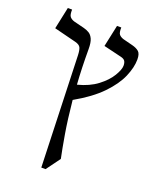

<svg xmlns="http://www.w3.org/2000/svg" viewBox="-149 -668 778 972"><g transform="rotate(20 240.0 -182.5)"><path d="M465 -460Q465 -418 443 -366.5Q421 -315 369 -261Q317 -207 227 -156Q237 -54 250 22Q263 98 273 145L218 220H195L175 -378Q174 -405 168 -418Q162 -431 139 -437L20 -467L45 -585H68Q67 -557 75 -547Q83 -537 99 -532L155 -518Q171 -514 184.5 -506Q198 -498 206.5 -479.5Q215 -461 215 -425Q215 -323 221 -236Q284 -252 326 -284Q368 -316 389 -351Q410 -386 410 -407Q410 -423 404 -432Q398 -441 381 -445L285 -468L310 -585H333Q332 -557 340 -547.5Q348 -538 364 -533L415 -520Q439 -514 452 -502.5Q465 -491 465 -460Z"/></g></svg>

Font: Bona Nova
Style: Regular
Weight: 400
Designer: Mateusz Machalski
Foundry: Capitalics
Version: Version 4.001; ttfautohint (v1.8.3)